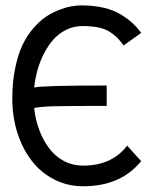

<svg xmlns="http://www.w3.org/2000/svg" viewBox="-20 -667 558 694"><path d="M439.5 -140.6 490.2 -84.5Q416.5 6.3 280.3 6.3Q223.6 6.3 175 -18.8Q126.5 -43.9 93.8 -86.9Q61 -129.9 42.7 -187.5Q24.4 -245.1 24.4 -310.1Q24.4 -369.6 34.7 -419.7Q44.9 -469.7 61 -503.7Q77.1 -537.6 99.9 -564.2Q122.6 -590.8 145.3 -606Q168 -621.1 192.9 -630.9Q217.8 -640.6 237.3 -644Q256.8 -647.5 274.4 -647.5Q319.3 -647.5 356 -638.7Q392.6 -629.9 418.2 -613.8Q443.8 -597.7 460 -582.5Q476.1 -567.4 490.2 -547.9L426.8 -502.9Q413.1 -521 404.1 -530.3Q395 -539.6 377.9 -551Q360.8 -562.5 336.4 -567.6Q312 -572.8 278.3 -572.8Q247.1 -572.8 220 -559.6Q192.9 -546.4 173.3 -524.4Q153.8 -502.4 138.9 -473.4Q124 -444.3 115.5 -413.6Q106.9 -382.8 103.5 -350.6Q129.9 -357.9 365.7 -357.9V-284.2Q230.5 -284.2 177.5 -283Q124.5 -281.7 103.5 -276.4Q107.9 -234.9 121.6 -198Q135.3 -161.1 157 -131.8Q178.7 -102.5 210.4 -85.4Q242.2 -68.4 280.3 -68.4Q384.8 -68.4 439.5 -140.6Z"/></svg>

Font: Fantasque Sans Mono
Style: Regular
Weight: 400
Monospace: yes
Designer: Jany Belluz
Version: Version 1.8.0 ; ttfautohint (v1.8.2)